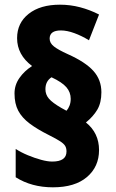

<svg xmlns="http://www.w3.org/2000/svg" viewBox="-20 -784 495 820"><path d="M42 -385Q42 -421 63 -451Q84 -481 117 -502Q53 -550 53 -621Q53 -686 102.5 -725Q152 -764 236 -764Q280 -764 322 -753Q364 -742 403 -722L360 -612Q329 -631 297.5 -642.5Q266 -654 240 -654Q192 -654 192 -619Q192 -600 210.5 -585.5Q229 -571 269 -553Q345 -519 379 -481Q413 -443 413 -390Q413 -345 395.5 -315.5Q378 -286 347 -261Q403 -216 403 -143Q403 -72 351.5 -28Q300 16 206 16Q115 16 47 -27V-148Q70 -133 99 -121Q128 -109 155.5 -101.5Q183 -94 203 -94Q264 -94 264 -137Q264 -151 258.5 -160.5Q253 -170 237 -180.5Q221 -191 189 -207Q139 -232 106.5 -256.5Q74 -281 58 -311Q42 -341 42 -385ZM174 -403Q174 -380 189 -362.5Q204 -345 242 -323L264 -311Q272 -320 277 -333Q282 -346 282 -362Q282 -390 263.5 -411.5Q245 -433 200 -454Q174 -437 174 -403Z"/></svg>

Font: Noto Sans Lao UI Cond Blk
Style: Regular
Weight: 900
Width: 3
Designer: Monotype Design Team
Foundry: Monotype Imaging Inc.
Version: Version 2.000; ttfautohint (v1.8.4.7-5d5b)